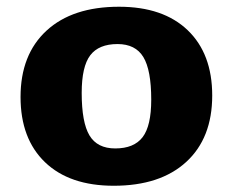

<svg xmlns="http://www.w3.org/2000/svg" viewBox="-20 -552 708 584"><path d="M326 13Q191.5 13 117 -58.5Q42.5 -130 42.5 -257Q42.5 -386 121.5 -458.8Q200.5 -531.5 342 -531.5Q476.5 -531.5 551 -460Q625.5 -388.5 625.5 -261.5Q625.5 -132 546.5 -59.5Q467.5 13 326 13ZM330.5 -100.5Q387.5 -100.5 413.8 -134.8Q440 -169 440 -249Q440 -339 416 -378.5Q392 -418 337.5 -418Q280.5 -418 254.5 -383.8Q228.5 -349.5 228.5 -269.5Q228.5 -179.5 252.2 -140Q276 -100.5 330.5 -100.5Z"/></svg>

Font: Newsreader Caption
Style: Bold
Weight: 700
Designer: Hugues Gentile
Foundry: Production Type
Version: Version 1.001